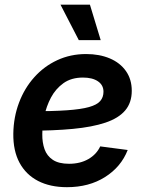

<svg xmlns="http://www.w3.org/2000/svg" viewBox="-20 -777 617 809"><path d="M262.2 11.7Q191.4 11.7 140.4 -14.6Q89.4 -41 62.3 -91.3Q35.2 -141.6 36.1 -213.9Q37.1 -283.2 60.1 -344.2Q83 -405.3 124.3 -451.4Q165.5 -497.6 221.2 -523.4Q276.9 -549.3 342.8 -549.3Q398.9 -549.3 442.4 -531Q485.8 -512.7 510.5 -477.8Q535.2 -442.9 535.2 -394.5Q535.2 -344.2 507.3 -311.5Q479.5 -278.8 424.3 -260.3Q369.1 -241.7 286.9 -233.9Q204.6 -226.1 95.7 -226.1L109.9 -308.1Q201.7 -308.1 261.5 -312.3Q321.3 -316.4 355 -325.9Q388.7 -335.4 402.3 -351.3Q416 -367.2 416 -390.6Q416 -418.5 392.8 -434.3Q369.6 -450.2 329.6 -450.2Q280.3 -450.2 247.3 -426.5Q214.4 -402.8 194.8 -366Q175.3 -329.1 166.7 -287.8Q158.2 -246.6 158.2 -211.4Q157.7 -176.8 167.7 -148.4Q177.7 -120.1 202.6 -103.5Q227.5 -86.9 271 -86.9Q317.9 -86.9 352.3 -106.7Q386.7 -126.5 402.3 -160.2L518.1 -145Q490.2 -73.7 422.6 -31Q355 11.7 262.2 11.7ZM312 -607.9 234.9 -757.3H358.9L404.3 -607.9Z"/></svg>

Font: Inter 18pt SemiBold
Style: Italic
Weight: 600
Italic angle: -9.3988°
Designer: Rasmus Andersson
Foundry: rsms
Version: Version 4.001;git-66647c0bb